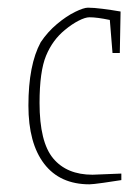

<svg xmlns="http://www.w3.org/2000/svg" viewBox="-20 -470 362 500"><path d="M54 -195Q54 -301 86 -360Q104 -387 128.5 -407.5Q153 -428 175.5 -439Q198 -450 209 -450Q224 -450 247.5 -447Q271 -444 294 -440L292 -332H273L266 -418Q233 -425 213 -425Q202 -425 184.5 -416Q167 -407 149 -392Q117 -366 100 -325Q83 -284 83 -202Q83 -100 118.5 -57.5Q154 -15 221 -15L296 -18V-1Q278 2 249.5 6Q221 10 213 10Q136 10 95 -43.5Q54 -97 54 -195Z"/></svg>

Font: Grenze Thin
Style: Regular
Weight: 250
Designer: Renata Polastri
Foundry: Omnibus-Type
Version: Version 1.002; ttfautohint (v1.8)